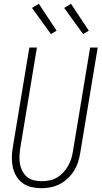

<svg xmlns="http://www.w3.org/2000/svg" viewBox="-20 -986 540 1014"><path d="M199 8Q172 8 146 2Q120 -4 99.5 -19Q79 -34 66 -56Q53 -78 47.5 -103.5Q42 -129 42.5 -156Q43 -183 48 -210L135 -735H175L87 -204Q84 -183 83 -161.5Q82 -140 85.5 -120Q89 -100 98.5 -82Q108 -64 123 -51.5Q138 -39 158.5 -34Q179 -29 200 -29Q220 -29 240.5 -33Q261 -37 279.5 -47.5Q298 -58 313 -74Q328 -90 338.5 -108Q349 -126 355.5 -146Q362 -166 365 -186L456 -735H496L404 -180Q400 -155 392.5 -131Q385 -107 371.5 -85Q358 -63 338.5 -44.5Q319 -26 296 -14Q273 -2 248.5 3Q224 8 199 8ZM419 -806 319 -944 355 -966 449 -824ZM249 -806 149 -944 185 -966 279 -824Z"/></svg>

Font: Iosevka SS04 XLt Obl
Style: Regular
Weight: 200
Italic angle: -9°
Monospace: yes
Designer: Belleve Invis
Foundry: Belleve Invis
Version: Version 19.0.0; ttfautohint (v1.8.4)